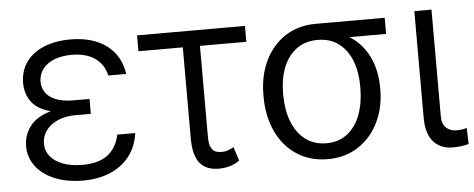

<svg xmlns="http://www.w3.org/2000/svg" viewBox="-42 -634 1831 741"><g transform="rotate(-5 873.5 -263.5)"><path d="M151.4 -267.6Q99.6 -281.7 77.1 -312.7Q54.7 -343.8 54.7 -384.8Q54.7 -431.6 79.1 -466.1Q103.5 -500.5 147.9 -518.8Q192.4 -537.1 251 -537.1Q336.9 -537.1 390.4 -497.3Q443.8 -457.5 454.1 -385.7H384.8Q375 -429.2 340.6 -453.4Q306.2 -477.5 251 -477.5Q212.4 -477.5 183.3 -466.1Q154.3 -454.6 138.4 -433.8Q122.6 -413.1 122.1 -385.7Q122.1 -346.2 153.6 -324Q185.1 -301.8 244.1 -301.8H304.7V-244.1H244.1Q206.1 -244.1 176.5 -231.2Q147 -218.3 130.6 -195.8Q114.3 -173.3 114.3 -144.5Q114.3 -116.7 131.8 -95.5Q149.4 -74.2 181.4 -62.5Q213.4 -50.8 255.9 -50.8Q317.9 -50.8 353 -77.1Q388.2 -103.5 399.4 -155.3H468.8Q462.4 -105.5 434.6 -68.1Q406.7 -30.8 360.1 -10.5Q313.5 9.8 252.9 9.8Q191.9 9.8 144.8 -9.3Q97.7 -28.3 71.3 -62.7Q44.9 -97.2 44.9 -141.6Q44.9 -184.1 70.6 -218Q96.2 -252 151.4 -267.6Z M926.8 -468.8H747.1V-116.2Q747.1 -89.4 753.9 -75.7Q760.7 -62 771.2 -57.9Q781.7 -53.7 796.9 -53.7Q808.6 -53.7 820.3 -57.9Q832 -62 841.8 -68.4L859.4 -14.6Q839.4 -1 819.8 4.4Q800.3 9.8 778.3 9.8Q729.5 9.8 705.1 -20.5Q680.7 -50.8 680.7 -116.2V-468.8H508.8V-530.3H926.8Z M1200.2 -514.6H1466.8V-452.1H1324.7Q1373.5 -421.9 1399.7 -368.9Q1425.8 -315.9 1425.8 -247.1V-239.3Q1425.8 -171.4 1398.4 -114.5Q1371.1 -57.6 1320.1 -23.9Q1269 9.8 1201.2 9.8Q1132.8 9.8 1081.3 -23.9Q1029.8 -57.6 1002.2 -116.9Q974.6 -176.3 974.6 -251V-259.8Q974.6 -332 1002.2 -390.1Q1029.8 -448.2 1080.8 -481.4Q1131.8 -514.6 1200.2 -514.6ZM1201.2 -51.8Q1249 -51.8 1282.5 -78.1Q1315.9 -104.5 1332.8 -150.1Q1349.6 -195.8 1349.6 -252.9V-260.7Q1349.6 -314.9 1333 -358.2Q1316.4 -401.4 1283 -426.8Q1249.5 -452.1 1201.2 -452.1Q1152.3 -452.1 1118.7 -426.8Q1085 -401.4 1067.9 -357.9Q1050.8 -314.5 1050.8 -259.8V-251Q1050.8 -194.8 1067.9 -149.7Q1085 -104.5 1118.9 -78.1Q1152.8 -51.8 1201.2 -51.8Z M1649.4 -530.3V-118.2Q1649.4 -86.4 1665.5 -72Q1681.6 -57.6 1706.1 -57.6Q1717.3 -57.6 1729 -59.6Q1740.7 -61.5 1745.1 -63.5L1747.1 -1Q1718.3 6.8 1684.6 6.8Q1638.2 6.8 1610.6 -24.2Q1583 -55.2 1583 -118.2V-530.3Z"/></g></svg>

Font: Pretendard JP Light
Style: Regular
Weight: 300
Designer: Base glyphs from Inter by Rasmus Andersson; Hangeul glyphs from Noto Sans CJK(Source Han Sans) by Jang Soo-young and Kan
Foundry: Kil Hyung-jin
Version: Version 1.309